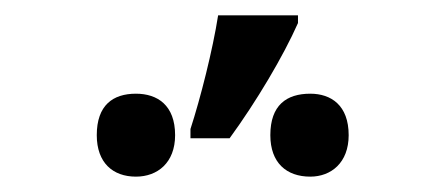

<svg xmlns="http://www.w3.org/2000/svg" viewBox="-20 -858 580 250"><path d="M368 -838H264C257 -793 241 -730 228 -690V-678H279C314 -726 349 -785 368 -828ZM157 -736C127 -736 106 -721 106 -682C106 -646 127 -628 157 -628C185 -628 208 -646 208 -682C208 -721 185 -736 157 -736ZM384 -736C353 -736 332 -721 332 -682C332 -646 353 -628 384 -628C411 -628 434 -646 434 -682C434 -721 411 -736 384 -736Z"/></svg>

Font: Noto Sans Thai Medium
Style: Regular
Weight: 500
Designer: Monotype Design Team
Foundry: Monotype Imaging Inc.
Version: Version 1.901